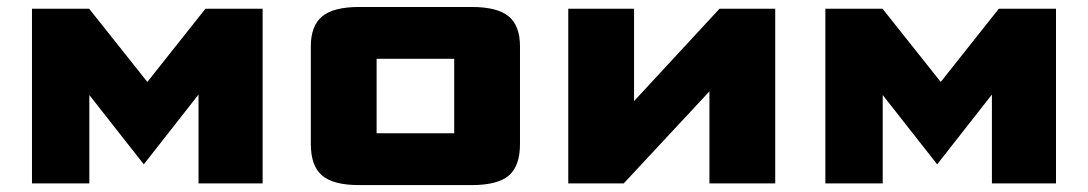

<svg xmlns="http://www.w3.org/2000/svg" viewBox="-20 -531 3150 556"><path d="M72.6 0V-505.8H238.1L406.7 -293.7L575 -505.8H740.5V0H554.9V-257.2L396.4 -55.1L238.7 -255.8V0Z M880.1 -114V-396.7Q880.1 -456.5 913.1 -483.7Q946.1 -510.8 1020.1 -510.8H1345.8Q1420.1 -510.8 1453 -483.7Q1485.8 -456.5 1485.8 -396.7V-114Q1485.8 -50.5 1453.6 -22.8Q1421.3 5 1345.8 5H1020.1Q945.3 5 912.7 -22.8Q880.1 -50.5 880.1 -114ZM1070.6 -145.1Q1070.6 -145.1 1070.6 -145.1Q1070.6 -145.1 1070.6 -145.1H1295.3Q1295.3 -145.1 1295.3 -145.1Q1295.3 -145.1 1295.3 -145.1V-360.7Q1295.3 -360.7 1295.3 -360.7Q1295.3 -360.7 1295.3 -360.7H1070.6Q1070.6 -360.7 1070.6 -360.7Q1070.6 -360.7 1070.6 -360.7Z M1625.6 0V-505.8H1816.1V-238.3L2063.7 -505.8H2224.9V0H2034.4V-266.4L1786.3 0Z M2370.1 0V-505.8H2535.6L2704.2 -293.7L2872.5 -505.8H3038V0H2852.4V-257.2L2693.9 -55.1L2536.2 -255.8V0Z"/></svg>

Font: Science Gothic
Style: Regular
Weight: 400
Designer: Thomas Phinney, Vassil Kateliev, Brandon Buerkle
Foundry: Font Detective LLC
Version: Version 1.018